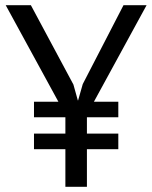

<svg xmlns="http://www.w3.org/2000/svg" viewBox="-20 -720 585 740"><path d="M111 -328H205L2 -700H99L263 -394L280 -333H281L299 -396L456 -700H545L342 -328H436V-268H315V-205H436V-145H315V0H232V-145H111V-205H232V-268H111Z"/></svg>

Font: PT Sans
Style: Regular
Weight: 400
Designer: A.Korolkova, O.Umpeleva, V.Yefimov
Foundry: ParaType Ltd
Version: Version 2.003